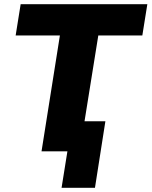

<svg xmlns="http://www.w3.org/2000/svg" viewBox="-20 -725 726 920"><path d="M275 175 303 0H179L267 -555H55L79 -705H686L662 -555H451L385 -144H485L435 175Z"/></svg>

Font: Nunito Sans Black
Style: Italic
Weight: 900
Italic angle: -9°
Designer: Vernon Adams
Foundry: Vernon Adams
Version: Version 3.006; ttfautohint (v1.8.3)